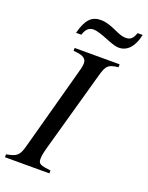

<svg xmlns="http://www.w3.org/2000/svg" viewBox="-163 -914 762 991"><g transform="rotate(20 218.0 -418.0)"><path d="M384 -653H137V-637C193 -634 209 -619 209 -594C209 -578 203 -557 196 -532L76 -91C61 -35 47 -26 -8 -16V0H236V-16C179 -23 167 -27 167 -55C167 -75 173 -99 182 -131L302 -560C319 -621 328 -630 384 -637ZM416 -836C405 -803 392 -792 365 -792C350 -792 333 -797 303 -811C265 -828 240 -835 217 -835C165 -835 137 -806 117 -729H146C156 -761 172 -776 197 -776C214 -776 238 -769 292 -747C318 -737 336 -732 349 -732C397 -732 430 -769 444 -836Z"/></g></svg>

Font: XITS
Style: Italic
Weight: 400
Italic angle: -16.33°
Designer: MicroPress Inc., with final additions and corrections provided by Coen Hoffman, Elsevier (retired)
Version: Version 1.302